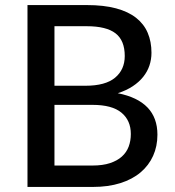

<svg xmlns="http://www.w3.org/2000/svg" viewBox="-20 -738 690 758"><path d="M345 -84.5Q385.5 -84.5 414.2 -94Q443 -103.5 461.2 -120Q479.5 -136.5 488 -159.2Q496.5 -182 496.5 -209Q496.5 -262.5 459.5 -293.2Q422.5 -324 345 -324H195V-84.5ZM195 -634.5V-399.5H317.5Q396 -399.5 434.2 -431.2Q472.5 -463 472.5 -517Q472.5 -578.5 436 -606.5Q399.5 -634.5 322.5 -634.5ZM322.5 -718Q390 -718 438.2 -705Q486.5 -692 517.5 -667.5Q548.5 -643 563.2 -608.2Q578 -573.5 578 -529.5Q578 -503.5 570 -479.5Q562 -455.5 545.5 -434.8Q529 -414 504 -397.5Q479 -381 445 -370Q601.5 -339 601.5 -206.5Q601.5 -160.5 584.5 -122.8Q567.5 -85 535 -57.5Q502.5 -30 455 -15Q407.5 0 347 0H88.5V-718Z"/></svg>

Font: LatoLatin Medium
Style: Regular
Weight: 500
Designer: Lukasz Dziedzic with Adam Twardoch and Botio Nikoltchev
Foundry: tyPoland Lukasz Dziedzic
Version: Version 2.015; 2015-08-06; http://www.latofonts.com/